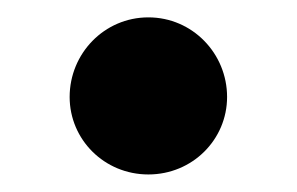

<svg xmlns="http://www.w3.org/2000/svg" viewBox="-20 -446 340 220"><path d="M150 -246.1C200.5 -246.1 240.2 -286.1 240.2 -334.9C240.2 -384.7 200.5 -426.1 150 -426.1C99.5 -426.1 59.8 -384.7 59.8 -334.9C59.8 -286.1 99.5 -246.1 150 -246.1Z"/></svg>

Font: Source Serif Variable
Style: Regular
Weight: 389
Designer: Frank Grießhammer
Foundry: Adobe Systems Incorporated
Version: Version 3.001;hotconv 1.0.111;makeotfexe 2.5.65597